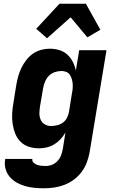

<svg xmlns="http://www.w3.org/2000/svg" viewBox="-20 -790 640 1033"><path d="M217 223Q191 223 165 220.5Q139 218 114.5 211Q90 204 68.5 191.5Q47 179 31.5 160.5Q16 142 9.5 117Q3 92 8 66V65H154Q152 77 160.5 85Q169 93 180 97Q191 101 203 102Q215 103 227 103Q244 103 261 96Q278 89 290.5 75Q303 61 309 44.5Q315 28 318 11L332 -77Q321 -58 306 -41.5Q291 -25 272 -13.5Q253 -2 231.5 3Q210 8 190 8Q161 8 135 -0.5Q109 -9 90.5 -27.5Q72 -46 62 -71Q52 -96 48 -123Q44 -150 45.5 -178.5Q47 -207 52 -235L68 -335Q72 -358 78.5 -381Q85 -404 95.5 -425.5Q106 -447 121.5 -467Q137 -487 157 -501Q177 -515 200.5 -521.5Q224 -528 247 -528Q274 -528 299 -520.5Q324 -513 342 -496.5Q360 -480 371.5 -457.5Q383 -435 388 -410L406 -520H553L462 30Q457 57 447 84Q437 111 419.5 134.5Q402 158 378 176Q354 194 326.5 204.5Q299 215 271.5 219Q244 223 217 223ZM254 -112Q270 -112 287 -116Q304 -120 318 -130Q332 -140 340 -155.5Q348 -171 351 -187L367 -287Q370 -301 371 -314Q372 -327 371 -340Q370 -353 366 -365.5Q362 -378 355.5 -388Q349 -398 336.5 -403Q324 -408 311 -408Q293 -408 275 -402Q257 -396 243.5 -382.5Q230 -369 222.5 -351Q215 -333 212 -316L195 -216Q192 -197 192 -179Q192 -161 199 -145.5Q206 -130 221 -121Q236 -112 254 -112ZM233 -584 175 -635 300 -770H442L520 -630L450 -589L360 -697Z"/></svg>

Font: Iosevka Heavy Extended Oblique
Style: Regular
Weight: 900
Width: 7
Italic angle: -9°
Monospace: yes
Designer: Belleve Invis
Foundry: Belleve Invis
Version: Version 32.5.0; ttfautohint (v1.8.4)